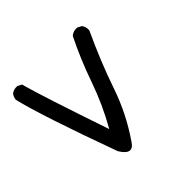

<svg xmlns="http://www.w3.org/2000/svg" viewBox="-131 -460 762 762"><g transform="rotate(-45 250.0 -79.5)"><path d="M156 137Q40 -182 14 -294Q16 -309 24 -319Q37 -329 57 -328L74 -319Q100 -225 194 51Q244 -37 276.5 -130.5Q309 -224 353 -313Q368 -326 389 -324L406 -315Q417 -302 415 -282Q358 -159 321.5 -51.5Q285 56 220 150Q191 194 156 137Z"/></g></svg>

Font: NaniFont Regular
Style: Regular
Weight: 400
Designer: Nanigashitei
Version: Version 1.036